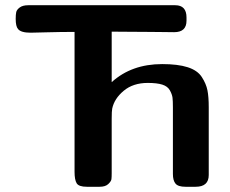

<svg xmlns="http://www.w3.org/2000/svg" viewBox="-20 -714 880 734"><path d="M40 -642Q40 -658 42 -667.5Q44 -677 55.5 -685.5Q67 -694 88 -694H650Q693 -694 693 -647V-635Q693 -591 646 -591Q642 -591 602 -591.5Q562 -592 551 -592Q535 -592 473.5 -592.5Q412 -593 407 -593V-400Q483 -469 600 -469Q660 -469 697.5 -457Q735 -445 751.5 -419.5Q768 -394 773 -369Q778 -344 778 -304V-45Q778 0 728 0H689Q661 0 651 -12Q641 -24 641 -49V-303Q641 -328 639.5 -340.5Q638 -353 629.5 -368.5Q621 -384 600.5 -390.5Q580 -397 545 -397Q489 -397 453 -367Q417 -337 409 -299Q407 -290 407 -260V-52Q407 -37 406 -29Q405 -21 394 -10.5Q383 0 361 0H312Q281 0 273 -13.5Q265 -27 265 -57V-592Q213 -592 159 -590.5Q105 -589 97 -589Q60 -589 49 -603Q40 -613 40 -642Z"/></svg>

Font: CMU Sans Serif
Style: Bold
Weight: 700
Version: Version 0.7.0